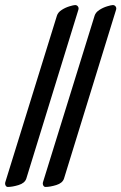

<svg xmlns="http://www.w3.org/2000/svg" viewBox="-36 -725 479 759"><path d="M-15 -5 189 -663Q193 -676 207.5 -685.5Q222 -695 238.5 -700Q255 -705 261 -705Q268 -705 272 -699.5Q276 -694 274 -687L68 -19Q62 -1 37.5 6.5Q13 14 -5 14Q-11 14 -14 8Q-17 2 -15 -5ZM134 -5 338 -663Q342 -676 356.5 -685.5Q371 -695 387.5 -700Q404 -705 410 -705Q417 -705 421 -699.5Q425 -694 423 -687L217 -19Q211 -1 186.5 6.5Q162 14 144 14Q138 14 135 8Q132 2 134 -5Z"/></svg>

Font: EB Garamond
Style: Bold Italic
Weight: 700
Italic angle: -17.2°
Designer: Georg Duffner and Octavio Pardo
Foundry: Georg Duffner
Version: Version 1.000